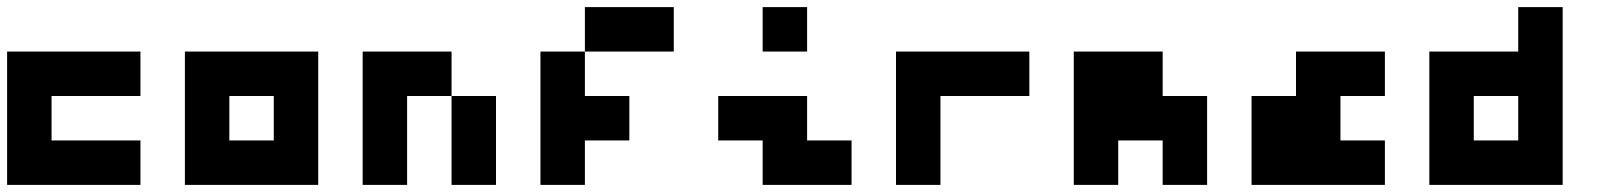

<svg xmlns="http://www.w3.org/2000/svg" viewBox="-20 -395 4540 540"><path d="M375 -250V-125H125V0H375V125H0V-250Z M875 -250V125H500V-250ZM625 -125V0H750V-125Z M1250 -250V-125H1125V125H1000V-250ZM1375 -125V125H1250V-125Z M1875 -375V-250H1625V-375ZM1625 -250V-125H1750V0H1625V125H1500V-250Z M2250 -375V-250H2125V-375ZM2250 -125V0H2375V125H2125V0H2000V-125Z M2875 -250V-125H2625V125H2500V-250Z M3250 -250V-125H3375V125H3250V0H3125V125H3000V-250Z M3875 -250V-125H3750V0H3875V125H3500V-125H3625V-250Z M4250 -250V-375H4375V125H4000V-250ZM4125 -125V0H4250V-125Z"/></svg>

Font: Bytesized
Style: Regular
Weight: 400
Monospace: yes
Designer: baltdev
Version: Version 1.000